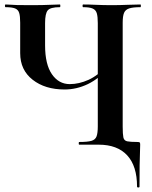

<svg xmlns="http://www.w3.org/2000/svg" viewBox="-20 -645 677 856"><path d="M268 -246Q181 -246 125.5 -289.5Q70 -333 70 -408V-544Q70 -573 65.5 -587.5Q61 -602 47 -607.5Q33 -613 5 -613Q2 -613 2 -619Q2 -625 5 -625Q18 -625 27.5 -624Q37 -623 56.5 -622.5Q76 -622 119 -622Q172 -622 200 -623.5Q228 -625 247 -625Q249 -625 249 -619Q249 -613 247 -613Q205 -613 193 -599Q181 -585 181 -542V-443Q181 -358 211.5 -314Q242 -270 291 -270Q332 -270 374.5 -289Q417 -308 465 -359L474 -352Q422 -294 371.5 -270Q321 -246 268 -246ZM420 0H333Q331 0 331 -6Q331 -12 333 -12Q370 -12 387.5 -17Q405 -22 410.5 -37Q416 -52 416 -81V-542Q416 -571 411.5 -586Q407 -601 393 -607Q379 -613 351 -613Q348 -613 348 -619Q348 -625 351 -625Q377 -625 409 -623.5Q441 -622 478 -622Q514 -622 547 -623.5Q580 -625 606 -625Q608 -625 608 -619Q608 -613 606 -613Q573 -613 556 -607.5Q539 -602 533 -587.5Q527 -573 527 -544V-81Q527 -47 530 -32.5Q533 -18 547 -15Q561 -12 592 -12Q601 -12 603 -10Q605 -8 605 0Q605 17 604 37Q603 57 602.5 91.5Q602 126 602 187Q602 191 596.5 191Q591 191 591 187Q591 95 547 47.5Q503 0 420 0Z"/></svg>

Font: Cormorant
Style: Bold
Weight: 700
Designer: Christian Thalmann (Catharsis Fonts)
Foundry: Catharsis Fonts
Version: Version 4.000